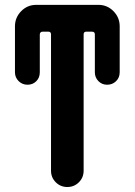

<svg xmlns="http://www.w3.org/2000/svg" viewBox="-20 -750 540 770"><path d="M375 -730.5Q410.2 -730.5 435.1 -705.1Q460 -679.7 460 -644.5V-460Q460 -438.5 445.3 -424.3Q430.7 -410.2 409.7 -410.2Q388.7 -410.2 374.5 -424.8Q360.4 -439.5 360.4 -460V-612.3Q360.4 -623 348.6 -623H326.2Q315.4 -623 315.4 -612.3V-65.4Q315.4 -38.1 296.4 -19Q277.3 0 250 0Q222.7 0 203.6 -19Q184.6 -38.1 184.6 -65.4V-612.3Q184.6 -623 173.8 -623H151.4Q140.6 -623 139.6 -612.3V-460Q139.6 -438.5 125.5 -424.3Q111.3 -410.2 90.3 -410.2Q69.3 -410.2 54.7 -424.8Q40 -439.5 40 -460V-644.5Q40 -679.7 64.9 -705.1Q89.8 -730.5 125 -730.5Z"/></svg>

Font: Rounded-X Mgen+ 1m bold
Style: Bold
Weight: 700
Designer: [Source Han Sans]
Ryoko NISHIZUKA  (kana & ideographs); Paul D. Hunt (Latin, Greek & Cyrillic); Wenlong ZHANG  (bopomofo
Version: Version 1.059.20150602